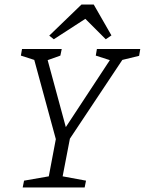

<svg xmlns="http://www.w3.org/2000/svg" viewBox="-20 -826 638 846"><path d="M80 0 86 -30 195 -49 226 -213 131 -562 72 -581 77 -610H252L246 -581L190 -561L270 -266L464 -561L402 -581L407 -610H598L593 -580L519 -562L288 -215L256 -49L359 -30L353 0ZM217 -653 197 -669 339 -806H393L471 -670L446 -653L356 -743Z"/></svg>

Font: Manuale Light
Style: Italic
Weight: 300
Italic angle: -11°
Version: Version 1.002